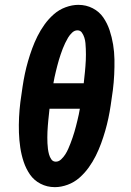

<svg xmlns="http://www.w3.org/2000/svg" viewBox="-20 -763 540 791"><path d="M206 8Q174 8 147 -6Q120 -20 103.5 -44Q87 -68 77.5 -96.5Q68 -125 63.5 -155.5Q59 -186 58 -217Q57 -248 58.5 -279.5Q60 -311 64 -343Q68 -375 73 -406Q77 -433 82.5 -459Q88 -485 95.5 -511Q103 -537 112.5 -563Q122 -589 134.5 -614Q147 -639 163.5 -662Q180 -685 201.5 -704Q223 -723 250 -733Q277 -743 303 -743Q335 -743 362 -729Q389 -715 405.5 -691Q422 -667 431.5 -638.5Q441 -610 446 -579.5Q451 -549 451.5 -518Q452 -487 450.5 -455.5Q449 -424 445 -392Q441 -360 436 -329Q432 -302 426.5 -276Q421 -250 413.5 -224Q406 -198 396.5 -172Q387 -146 374.5 -121Q362 -96 345.5 -73Q329 -50 307.5 -31Q286 -12 259 -2Q232 8 206 8ZM325 -420Q326 -432 327.5 -444Q329 -456 330 -467.5Q331 -479 332 -491Q333 -503 333.5 -515Q334 -527 334 -538.5Q334 -550 333.5 -562Q333 -574 332 -585.5Q331 -597 327.5 -608Q324 -619 317.5 -628.5Q311 -638 299 -638Q287 -638 277 -628.5Q267 -619 260.5 -608Q254 -597 248.5 -585.5Q243 -574 238.5 -562.5Q234 -551 230 -539Q226 -527 222.5 -515.5Q219 -504 216 -492Q213 -480 210 -468Q207 -456 204.5 -444Q202 -432 200 -420ZM210 -97Q222 -97 232 -106.5Q242 -116 249 -127Q256 -138 261 -149.5Q266 -161 270.5 -172.5Q275 -184 279 -196Q283 -208 286.5 -219.5Q290 -231 293 -243Q296 -255 299 -267Q302 -279 304.5 -291Q307 -303 309 -315H184Q183 -303 181.5 -291Q180 -279 179 -267.5Q178 -256 177 -244Q176 -232 175.5 -220Q175 -208 175 -196.5Q175 -185 175.5 -173Q176 -161 177.5 -149.5Q179 -138 182 -127Q185 -116 191.5 -106.5Q198 -97 210 -97Z"/></svg>

Font: Iosevka Curly Slab Extrabold
Style: Italic
Weight: 800
Italic angle: -9°
Monospace: yes
Designer: Belleve Invis
Foundry: Belleve Invis
Version: Version 22.1.2; ttfautohint (v1.8.4)